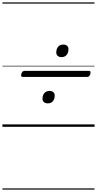

<svg xmlns="http://www.w3.org/2000/svg" viewBox="-20 -1050 803 1590"><path d="M169 -413Q159 -413 156 -419Q153 -425 157 -439Q164 -463 184 -463H716Q727 -463 729 -456.5Q731 -450 728 -437Q721 -413 702 -413ZM376 -194Q355 -194 343.5 -204.5Q332 -215 332 -232Q332 -261 347.5 -279Q363 -297 389 -297Q410 -297 421.5 -287Q433 -277 433 -260Q433 -230 418 -212Q403 -194 376 -194ZM490 -577Q469 -577 457.5 -587.5Q446 -598 446 -615Q446 -645 461.5 -663Q477 -681 503 -681Q524 -681 535.5 -671Q547 -661 547 -643Q547 -614 532 -595.5Q517 -577 490 -577ZM0 510H763V520H0ZM0 -20H763V0H0ZM0 -505H763V-500H0ZM0 -1030H763V-1020H0Z"/></svg>

Font: Playwrite CO Guides
Style: Regular
Weight: 400
Designer: Veronika Burian, José Scaglione
Foundry: TypeTogether
Version: Version 1.003